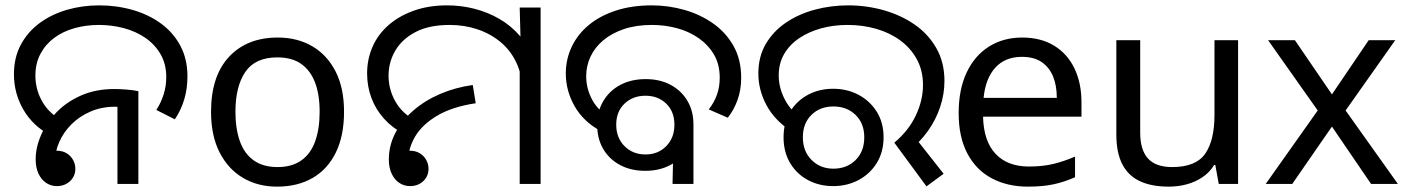

<svg xmlns="http://www.w3.org/2000/svg" viewBox="-20 -686 5251 716"><path d="M167 -182Q102 -217 67 -277.5Q32 -338 32 -409Q32 -472 58 -520Q84 -568 128.5 -600.5Q173 -633 230 -649.5Q287 -666 350 -666Q415 -666 474.5 -649Q534 -632 580 -598.5Q626 -565 652.5 -515.5Q679 -466 679 -401Q679 -355 667 -315Q655 -275 632 -241L563 -276Q580 -302 590 -333Q600 -364 600 -399Q600 -447 579 -483.5Q558 -520 522.5 -544.5Q487 -569 442 -581Q397 -593 349 -593Q301 -593 258 -581Q215 -569 182.5 -545Q150 -521 131 -485.5Q112 -450 112 -404Q112 -355 135 -312Q158 -269 201 -243L167 -182ZM192 8Q170 8 152 -4Q134 -16 123.5 -38.5Q113 -61 113 -92Q113 -136 133 -182Q153 -228 190.5 -267Q228 -306 282.5 -330Q337 -354 406 -354Q428 -354 452.5 -352Q477 -350 496 -346V0H418V-310L463 -283Q448 -286 434.5 -287Q421 -288 409 -288Q359 -288 317.5 -270Q276 -252 246.5 -222.5Q217 -193 201 -156.5Q185 -120 185 -84Q185 -69 192 -56.5Q199 -44 207 -33L149 -96Q151 -106 157.5 -112Q164 -118 173 -121Q182 -124 191 -124Q213 -124 228.5 -114.5Q244 -105 252.5 -89.5Q261 -74 261 -57Q261 -38 252 -23.5Q243 -9 227.5 -0.5Q212 8 192 8Z M1263 -269Q1263 -180 1232.5 -117.5Q1202 -55 1146 -22.5Q1090 10 1013 10Q942 10 886.5 -22.5Q831 -55 799 -117.5Q767 -180 767 -269Q767 -402 834 -474Q901 -546 1016 -546Q1089 -546 1144.5 -513.5Q1200 -481 1231.5 -419.5Q1263 -358 1263 -269ZM858 -269Q858 -206 874.5 -159.5Q891 -113 926 -88Q961 -63 1015 -63Q1069 -63 1104 -88Q1139 -113 1155.5 -159.5Q1172 -206 1172 -269Q1172 -333 1155 -378Q1138 -423 1103.5 -447.5Q1069 -472 1014 -472Q932 -472 895 -418Q858 -364 858 -269Z M1487 -186Q1443 -209 1412 -243.5Q1381 -278 1365 -321Q1349 -364 1349 -412Q1349 -465 1369 -511Q1389 -557 1428 -591.5Q1467 -626 1522.5 -646Q1578 -666 1648 -666Q1699 -666 1748.5 -653.5Q1798 -641 1841.5 -616Q1885 -591 1918.5 -552.5Q1952 -514 1971 -463Q1990 -412 1990 -347L1928 -344Q1928 -404 1906.5 -450.5Q1885 -497 1847.5 -528.5Q1810 -560 1761 -576.5Q1712 -593 1657 -593Q1580 -593 1529.5 -566.5Q1479 -540 1454 -497Q1429 -454 1429 -404Q1429 -355 1452 -312Q1475 -269 1518 -243L1487 -186ZM1918 -471 1922 -511 1918 -658H1996V0H1918ZM1509 8Q1487 8 1469 -4Q1451 -16 1440.5 -38.5Q1430 -61 1430 -91Q1430 -143 1454 -189.5Q1478 -236 1521 -273.5Q1564 -311 1621 -335.5Q1678 -360 1743 -369L1754 -301Q1667 -288 1611 -255Q1555 -222 1528.5 -177.5Q1502 -133 1502 -84Q1502 -70 1508.5 -56Q1515 -42 1523 -30L1444 -64Q1444 -93 1462.5 -108.5Q1481 -124 1508 -124Q1530 -124 1545.5 -114.5Q1561 -105 1569.5 -89.5Q1578 -74 1578 -57Q1578 -29 1558.5 -10.5Q1539 8 1509 8Z M2386 -49Q2333 -49 2292.5 -70.5Q2252 -92 2229.5 -130.5Q2207 -169 2207 -220Q2207 -271 2230 -309.5Q2253 -348 2293.5 -369.5Q2334 -391 2388 -391Q2441 -391 2481 -369.5Q2521 -348 2543.5 -310Q2566 -272 2566 -222Q2566 -171 2543.5 -132Q2521 -93 2480.5 -71Q2440 -49 2386 -49ZM2387 -110Q2434 -110 2464.5 -141Q2495 -172 2495 -221Q2495 -270 2464.5 -299.5Q2434 -329 2387 -329Q2340 -329 2309 -299.5Q2278 -270 2278 -221Q2278 -172 2309 -141Q2340 -110 2387 -110ZM2219 -198Q2155 -233 2122.5 -290.5Q2090 -348 2090 -412Q2090 -465 2112 -511.5Q2134 -558 2175.5 -592.5Q2217 -627 2276.5 -646.5Q2336 -666 2411 -666Q2473 -666 2532.5 -649Q2592 -632 2639.5 -598.5Q2687 -565 2715.5 -514.5Q2744 -464 2744 -396Q2744 -351 2730.5 -313.5Q2717 -276 2694 -247L2623 -278Q2643 -303 2653.5 -332.5Q2664 -362 2664 -396Q2664 -446 2642.5 -482.5Q2621 -519 2585 -544Q2549 -569 2504 -581Q2459 -593 2412 -593Q2352 -593 2306.5 -577.5Q2261 -562 2229.5 -535.5Q2198 -509 2182 -474.5Q2166 -440 2166 -402Q2166 -358 2186 -318.5Q2206 -279 2243 -256L2219 -198ZM2492 -187 2566 -222V0H2488Z M3315 -154Q3368 -198 3395 -255Q3422 -312 3422 -369Q3422 -423 3399 -465Q3376 -507 3337 -535.5Q3298 -564 3247.5 -578.5Q3197 -593 3141 -593Q3089 -593 3043 -580.5Q2997 -568 2961 -544Q2925 -520 2904.5 -485Q2884 -450 2884 -405Q2884 -362 2903.5 -321.5Q2923 -281 2957 -254L2929 -198Q2868 -238 2838 -294.5Q2808 -351 2808 -412Q2808 -475 2836 -522.5Q2864 -570 2911.5 -602Q2959 -634 3019 -650Q3079 -666 3143 -666Q3211 -666 3275 -648Q3339 -630 3390 -595Q3441 -560 3471.5 -507Q3502 -454 3502 -384Q3502 -335 3486 -287Q3470 -239 3440 -197Q3410 -155 3368 -123L3384 -184L3499 -38L3435 9ZM3087 8Q3035 8 2993 -14.5Q2951 -37 2926.5 -78Q2902 -119 2902 -174Q2902 -229 2926.5 -269.5Q2951 -310 2993 -332.5Q3035 -355 3087 -355Q3139 -355 3181.5 -332.5Q3224 -310 3249.5 -269.5Q3275 -229 3275 -174Q3275 -119 3249.5 -78Q3224 -37 3181.5 -14.5Q3139 8 3087 8ZM3088 -57Q3138 -57 3170.5 -89Q3203 -121 3203 -174Q3203 -226 3170.5 -257.5Q3138 -289 3088 -289Q3038 -289 3006 -257.5Q2974 -226 2974 -174Q2974 -122 3006.5 -89.5Q3039 -57 3088 -57Z M3792 -546Q3861 -546 3910.5 -516Q3960 -486 3986.5 -431.5Q4013 -377 4013 -304V-251H3646Q3648 -160 3692.5 -112.5Q3737 -65 3817 -65Q3868 -65 3907.5 -74.5Q3947 -84 3989 -102V-25Q3948 -7 3908 1.5Q3868 10 3813 10Q3737 10 3678.5 -21Q3620 -52 3587.5 -113.5Q3555 -175 3555 -264Q3555 -352 3584.5 -415Q3614 -478 3667.5 -512Q3721 -546 3792 -546ZM3791 -474Q3728 -474 3691.5 -433.5Q3655 -393 3648 -321H3921Q3921 -367 3907 -401Q3893 -435 3864.5 -454.5Q3836 -474 3791 -474Z M4597 -536V0H4525L4512 -71H4508Q4491 -43 4464 -25Q4437 -7 4405 1.5Q4373 10 4338 10Q4274 10 4230.5 -10.5Q4187 -31 4165 -74Q4143 -117 4143 -185V-536H4232V-191Q4232 -127 4261 -95Q4290 -63 4351 -63Q4440 -63 4474.5 -113Q4509 -163 4509 -257V-536Z M4894 -274 4709 -536H4809L4947 -334L5084 -536H5183L4998 -274L5193 0H5093L4947 -214L4799 0H4700Z"/></svg>

Font: oriya115
Style: Regular
Weight: 400
Designer: Amélie Bonet and Sol Matas
Foundry: Google LLC
Version: Version 2.003